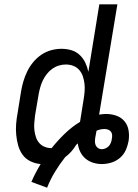

<svg xmlns="http://www.w3.org/2000/svg" viewBox="-20 -755 640 893"><path d="M199 118 126 91Q135 70 146 49Q157 28 169 8Q144 6 121.5 -5Q99 -16 85 -35.5Q71 -55 64.5 -78.5Q58 -102 55.5 -127Q53 -152 55 -178Q57 -204 62 -230L78 -330Q82 -354 89 -377.5Q96 -401 107 -423.5Q118 -446 134.5 -466Q151 -486 172.5 -500.5Q194 -515 218 -521.5Q242 -528 266 -528Q290 -528 312 -521.5Q334 -515 350.5 -499.5Q367 -484 376.5 -464Q386 -444 391 -421L442 -735H526L441 -222Q449 -223 457 -224Q465 -225 472 -225Q498 -225 521 -217Q544 -209 559 -191Q574 -173 578 -148.5Q582 -124 578 -99Q574 -77 564.5 -56Q555 -35 537 -20Q519 -5 497 1.5Q475 8 454 8Q432 8 412 1.5Q392 -5 377 -18Q362 -31 353 -49.5Q344 -68 342 -88Q340 -86 338 -84.5Q336 -83 334 -81Q324 -64 311 -49.5Q298 -35 283 -24Q257 9 235.5 44.5Q214 80 199 118ZM220 -66Q248 -101 281 -133Q314 -165 352 -188Q352 -189 352.5 -190.5Q353 -192 353 -193L369 -293Q372 -311 373.5 -329.5Q375 -348 373 -365.5Q371 -383 365.5 -399.5Q360 -416 349 -429Q338 -442 321.5 -448.5Q305 -455 286 -455Q270 -455 253.5 -450Q237 -445 223 -435Q209 -425 198 -411Q187 -397 179.5 -381.5Q172 -366 167.5 -350Q163 -334 160 -318L143 -218Q141 -201 139.5 -183.5Q138 -166 140 -149.5Q142 -133 147 -117.5Q152 -102 162.5 -90Q173 -78 188 -72Q203 -66 220 -66ZM454 -61Q462 -61 471 -65Q480 -69 486 -75.5Q492 -82 495.5 -91Q499 -100 500 -108Q502 -117 501.5 -126.5Q501 -136 496 -142.5Q491 -149 483 -152Q475 -155 466 -155Q457 -155 447.5 -153Q438 -151 429 -147Q428 -140 426.5 -133.5Q425 -127 424 -120Q422 -110 421.5 -100Q421 -90 424.5 -81Q428 -72 436 -66.5Q444 -61 454 -61Z"/></svg>

Font: Iosevka SS04 Extended
Style: Italic
Weight: 400
Width: 7
Italic angle: -9°
Monospace: yes
Designer: Belleve Invis
Foundry: Belleve Invis
Version: Version 19.0.0; ttfautohint (v1.8.4)